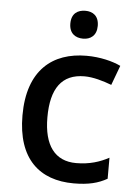

<svg xmlns="http://www.w3.org/2000/svg" viewBox="-54 -786 597 837"><g transform="rotate(5 245.0 -367.0)"><path d="M286 -744C252 -744 225 -727 225 -683C225 -640 252 -622 286 -622C318 -622 345 -640 345 -683C345 -727 318 -744 286 -744ZM300 10C365 10 407 -1 446 -23V-115C407 -94 362 -79 303 -79C210 -79 161 -144 161 -267C161 -394 208 -459 307 -459C345 -459 389 -446 426 -432L458 -518C423 -535 368 -549 308 -549C160 -549 52 -465 52 -266C52 -75 151 10 300 10Z"/></g></svg>

Font: Noto Sans Bassa Vah Medium
Style: Regular
Weight: 500
Designer: Monotype Design Team
Foundry: Monotype Imaging Inc.
Version: Version 2.002